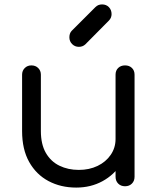

<svg xmlns="http://www.w3.org/2000/svg" viewBox="-20 -843 719 869"><path d="M325 6Q255 6 199.5 -23.5Q144 -53 112 -110Q80 -167 80 -250V-505Q80 -523 92 -535Q104 -547 122 -547Q141 -547 153 -535Q165 -523 165 -505V-250Q165 -190 187.5 -151Q210 -112 249 -93Q288 -74 337 -74Q384 -74 421.5 -92Q459 -110 481 -142Q503 -174 503 -214H561Q559 -151 528 -101.5Q497 -52 444 -23Q391 6 325 6ZM546 0Q527 0 515 -12Q503 -24 503 -43V-505Q503 -524 515 -535.5Q527 -547 546 -547Q565 -547 577 -535.5Q589 -524 589 -505V-43Q589 -24 577 -12Q565 0 546 0ZM337 -631Q319 -631 306.5 -643.5Q294 -656 294 -674Q294 -692 304 -703L412 -811Q424 -823 442 -823Q461 -823 473 -810.5Q485 -798 485 -779Q485 -771 482 -763.5Q479 -756 473 -750L366 -642Q354 -631 337 -631Z"/></svg>

Font: Comfortaa Medium
Style: Regular
Weight: 500
Designer: Johan Aakerlund
Foundry: Johan Aakerlund
Version: Version 3.104; ttfautohint (v1.8.1.43-b0c9)